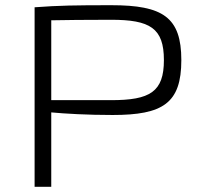

<svg xmlns="http://www.w3.org/2000/svg" viewBox="-20 -718 779 738"><path d="M408 -698C270 -698 206 -697 113 -690V0H177V-286C230 -281 316 -276 413 -276C606 -276 677 -321 677 -487C677 -652 606 -698 408 -698ZM177 -333V-640C228 -641 309 -642 407 -642C557 -642 610 -610 610 -487C610 -365 557 -333 407 -333Z"/></svg>

Font: Exo 2 Light Expanded
Style: Regular
Weight: 300
Width: 7
Designer: Natanael Gama
Version: Version 1.001;PS 001.001;hotconv 1.0.70;makeotf.lib2.5.58329